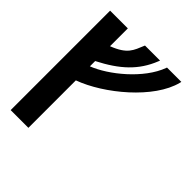

<svg xmlns="http://www.w3.org/2000/svg" viewBox="-227 -1017 1174 1174"><g transform="rotate(45 360.0 -430.0)"><path d="M205.3 -410.4C384 -475.2 621.1 -670.6 665.8 -850.7L668 -860H544L542.2 -855C490 -712.4 322.3 -577 205.3 -531.8V-577.5C346.6 -649.9 431 -726.9 479.8 -849.8L483.8 -860H353.7L351.7 -855.3C325.1 -792 314.8 -747.9 205.3 -705.8V-860H52V0H205.3Z"/></g></svg>

Font: Stormning
Style: Bold
Weight: 400
Designer: Robert Jablonski, Mew Too
Foundry: Cannot Into Space Fonts
Version: Version 0.90